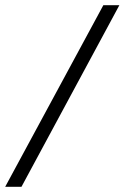

<svg xmlns="http://www.w3.org/2000/svg" viewBox="-22 -702 482 743"><path d="M440 -682 61 21H-2L378 -682Z"/></svg>

Font: Libertinus Serif Semibold Italic
Style: Regular
Weight: 600
Italic angle: -11.5°
Designer: Philipp H. Poll, Khaled Hosny
Foundry: Caleb Maclennan
Version: Version 7.051;RELEASE